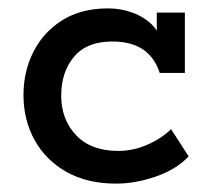

<svg xmlns="http://www.w3.org/2000/svg" viewBox="-20 -428 500 458"><path d="M257 10Q188 10 138.5 -18Q89 -46 62.5 -94Q36 -142 36 -201Q36 -258 60 -305Q84 -352 129 -380Q174 -408 238 -408Q269 -408 297 -397.5Q325 -387 344 -367.5Q363 -348 365 -322L354 -320V-398H421V-254H361Q337 -329 248 -329Q187 -329 156.5 -292.5Q126 -256 126 -200Q126 -143 161.5 -105.5Q197 -68 262 -68Q298 -68 332 -83Q366 -98 388 -120L430 -55Q401 -24 352 -7Q303 10 257 10Z"/></svg>

Font: Rokkitt SemiBold Medium
Style: Regular
Weight: 500
Version: Version 3.103